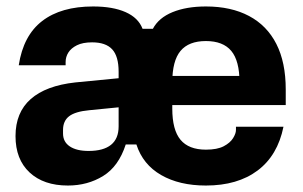

<svg xmlns="http://www.w3.org/2000/svg" viewBox="-20 -564 938 594"><path d="M190 10Q115 10 71.5 -30.5Q28 -71 28 -143Q28 -216 75 -257.5Q122 -299 213 -309L347 -322V-232L256 -223Q213 -219 194 -204.5Q175 -190 175 -162V-151Q175 -125 196 -111Q217 -97 254 -97Q300 -97 323.5 -116Q347 -135 347 -173V-245V-261V-342Q347 -390 327 -411.5Q307 -433 265 -433Q236 -433 218 -424Q200 -415 191.5 -401.5Q183 -388 183 -372V-362H38Q52 -454 110.5 -499Q169 -544 268 -544Q329 -544 368.5 -526.5Q408 -509 421 -475H453Q471 -509 514 -526.5Q557 -544 617 -544Q695 -544 750.5 -514.5Q806 -485 835 -428Q864 -371 864 -287V-239H453V-329H816L721 -281V-309Q721 -376 695.5 -406.5Q670 -437 617 -437Q564 -437 538.5 -406.5Q513 -376 513 -309V-228Q513 -162 538.5 -131.5Q564 -101 617 -101Q652 -101 672 -111.5Q692 -122 701 -136.5Q710 -151 710 -162V-172H857Q839 -83 777 -36.5Q715 10 617 10Q535 10 478.5 -22.5Q422 -55 402 -117H369Q347 -49 299 -19.5Q251 10 190 10Z"/></svg>

Font: Mozilla Headline ExtraLight
Style: Regular
Weight: 200
Designer: Studio DRAMA
Foundry: Studio DRAMA
Version: Version 1.000